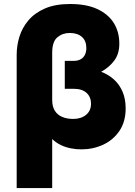

<svg xmlns="http://www.w3.org/2000/svg" viewBox="-20 -754 690 984"><path d="M65.5 210V-474Q65.5 -520 79.5 -565.8Q93.5 -611.5 125.5 -649.5Q157.5 -687.5 210.2 -710.5Q263 -733.5 339.5 -733.5Q423 -733.5 479 -707.5Q535 -681.5 563.2 -636Q591.5 -590.5 591.5 -530Q591.5 -478.5 566 -444Q540.5 -409.5 498.5 -386Q535 -372.5 563.5 -347Q592 -321.5 608 -284.2Q624 -247 624 -199Q624 -130 592 -83Q560 -36 508.2 -12.2Q456.5 11.5 397 11.5Q370 11.5 343 6.2Q316 1 291.5 -10.8Q267 -22.5 247.5 -41.5V210ZM355 -144.5Q395 -144.5 420.8 -165.2Q446.5 -186 446.5 -223Q446.5 -256.5 423.8 -277.8Q401 -299 357 -299H312V-442H357Q379.5 -442 394 -450.5Q408.5 -459 415.5 -473.8Q422.5 -488.5 422.5 -508Q422.5 -544.5 399.8 -564.8Q377 -585 337.5 -585Q300.5 -585 274 -562.8Q247.5 -540.5 247.5 -483.5V-241.5Q247.5 -208 261 -186.5Q274.5 -165 298.8 -154.8Q323 -144.5 355 -144.5Z"/></svg>

Font: Geologica Roman ExtraBold
Style: Regular
Weight: 800
Designer: Sindre Bremnes, Frode Helland
Foundry: Monokrom Skriftforlag AS
Version: Version 1.010;gftools[0.9.28]